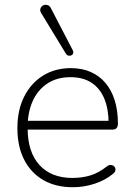

<svg xmlns="http://www.w3.org/2000/svg" viewBox="-20 -778 563 806"><path d="M286 8Q214 8 162 -22Q110 -52 81.5 -107.5Q53 -163 53 -240Q53 -316 81.5 -372.5Q110 -429 160.5 -460.5Q211 -492 277 -492Q324 -492 360.5 -476Q397 -460 422.5 -430Q448 -400 461.5 -357Q475 -314 475 -260Q475 -247 469.5 -240.5Q464 -234 453 -234H80V-271H453L436 -259Q436 -320 418 -363.5Q400 -407 364.5 -430.5Q329 -454 276 -454Q218 -454 177.5 -426.5Q137 -399 116.5 -352Q96 -305 96 -245V-240Q96 -140 145.5 -85.5Q195 -31 284 -31Q324 -31 359 -41.5Q394 -52 428 -79Q435 -85 442.5 -85.5Q450 -86 455.5 -82.5Q461 -79 463.5 -73.5Q466 -68 464 -61Q462 -54 454 -48Q423 -22 378 -7Q333 8 286 8ZM257 -552 153 -723Q148 -731 149 -738.5Q150 -746 155 -751Q160 -756 167 -757.5Q174 -759 181.5 -756Q189 -753 194 -743L285 -568Q289 -560 287 -554Q285 -548 279 -545.5Q273 -543 267 -544.5Q261 -546 257 -552Z"/></svg>

Font: Nunito ExtraLight ExtraLight
Style: Regular
Weight: 250
Version: Version 3.602